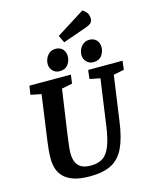

<svg xmlns="http://www.w3.org/2000/svg" viewBox="-147 -1119 977 1225"><g transform="rotate(-15 341.5 -506.5)"><path d="M293 11Q229 11 187 -3Q145 -17 121 -41.5Q97 -66 87.5 -97Q78 -128 78 -163Q78 -211 87 -274L129 -576L59 -590L68 -648H342L334 -590L264 -576L221 -278Q216 -243 212.5 -210.5Q209 -178 209 -164Q209 -135 217.5 -110Q226 -85 249 -69.5Q272 -54 318 -54Q362 -54 393 -73Q424 -92 444 -140.5Q464 -189 476 -278L518 -576L449 -590L456 -648H683L676 -590L606 -576L564 -278Q550 -174 520 -110Q490 -46 435.5 -17.5Q381 11 293 11ZM502 -687Q474 -687 456.5 -706Q439 -725 439 -751Q439 -770 447.5 -788.5Q456 -807 472.5 -819.5Q489 -832 513 -832Q541 -832 558.5 -814Q576 -796 576 -766Q576 -736 557.5 -711.5Q539 -687 502 -687ZM279 -687Q251 -687 233.5 -706Q216 -725 216 -751Q216 -770 224.5 -788.5Q233 -807 249 -819.5Q265 -832 290 -832Q318 -832 335.5 -814Q353 -796 353 -766Q353 -736 334.5 -711.5Q316 -687 279 -687ZM354 -858 331 -906 518 -1024Q531 -1018 544 -1002Q557 -986 557 -959Q557 -946 549 -935Q541 -924 511 -913Z"/></g></svg>

Font: Faustina Light
Style: Bold Italic
Weight: 700
Italic angle: -8°
Version: Version 1.200